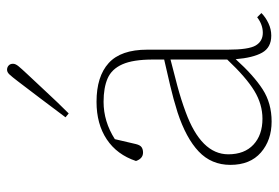

<svg xmlns="http://www.w3.org/2000/svg" viewBox="-143 -635 791 545"><g transform="rotate(-90 252.5 -362.5)"><path d="M424 12Q390 12 375.5 -14Q361 -40 357 -89Q311 -38 271.5 -12.5Q232 13 180 13Q127 13 92 -17.5Q57 -48 57 -104Q57 -158 95 -194Q133 -230 206 -254Q244 -266 282.5 -275Q321 -284 356 -292V-324Q356 -380 342.5 -410.5Q329 -441 302.5 -452.5Q276 -464 236 -464Q180 -464 130 -432L116 -372Q113 -360 107 -356Q101 -352 92 -352Q75 -352 68 -372Q86 -426 129.5 -455Q173 -484 236 -484Q308 -484 346 -449.5Q384 -415 384 -340V-112Q384 -52 396 -32Q408 -12 432 -12Q455 -12 476 -28L488 -16Q476 -4 459 4Q442 12 424 12ZM87 -110Q87 -64 114.5 -38.5Q142 -13 188 -13Q229 -13 267 -36Q305 -59 356 -113V-274Q320 -265 281 -254.5Q242 -244 207 -231Q87 -187 87 -110ZM192 -572Q220 -609 246.5 -644.5Q273 -680 294 -707Q307 -724 313.5 -731Q320 -738 327 -738Q334 -738 339 -733.5Q344 -729 344 -721Q344 -714 337 -705.5Q330 -697 315 -681Q293 -658 264 -626.5Q235 -595 203 -563Z"/></g></svg>

Font: Source Serif 4 ExtraLight
Style: Regular
Weight: 200
Designer: Frank Grießhammer
Foundry: Adobe
Version: Version 4.005;hotconv 1.1.0;makeotfexe 2.6.0